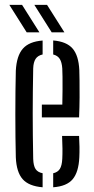

<svg xmlns="http://www.w3.org/2000/svg" viewBox="-20 -775 391 801"><path d="M46 -118.7Q45 -157.6 44.5 -203.8Q44 -249.9 44 -298.6Q44 -347.2 44.5 -393.9Q45 -440.5 46 -480.1Q49.3 -542.4 75.4 -572Q101.4 -601.7 157.8 -605.9V-547.8Q137.8 -543.4 128.6 -529.4Q119.4 -515.4 118.5 -489.6Q117.5 -437.4 117 -391.4Q116.5 -345.4 116.5 -301.2Q116.5 -256.9 117 -210.8Q117.5 -164.7 118.5 -112.3Q119.4 -83.4 128.4 -69.8Q137.4 -56.2 157.8 -52.3V6.3Q100 1.6 74.3 -27.8Q48.6 -57.1 46 -118.7ZM201.9 6.3V-52.2Q220.9 -56.4 229.7 -70.3Q238.4 -84.1 239.8 -112.3Q240.8 -130.6 240.6 -154.5Q240.4 -178.4 239 -208H309.9Q311.3 -186.7 311.6 -162.5Q311.9 -138.4 310.9 -118.7Q308.1 -57 283.3 -27.4Q258.6 2.2 201.9 6.3ZM154.6 -285.3V-338.7H240Q240.8 -372.6 240.9 -402.3Q241.1 -432 240.8 -454.5Q240.6 -477 239.8 -489.6Q238.1 -515.2 229.3 -529.2Q220.5 -543.2 201.9 -547.7V-606.2Q257.5 -601.7 282.7 -572.7Q308 -543.7 310.9 -482.5Q311.4 -467.5 311.8 -437.8Q312.3 -408.1 312 -368.8Q311.8 -329.6 309.9 -285.3ZM91.4 -640 18.9 -754.8H72L144.5 -640ZM195.7 -640 123.2 -754.8H176.2L248.8 -640Z"/></svg>

Font: Big Shoulders Stencil Thin
Style: Regular
Weight: 100
Designer: Patric King
Foundry: XO Type Co
Version: Version 2.001